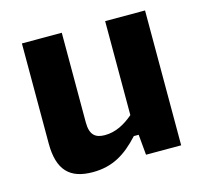

<svg xmlns="http://www.w3.org/2000/svg" viewBox="-85 -636 791 744"><g transform="rotate(-15 310.0 -264.5)"><path d="M63 -541V-140C63 -32.5 108 12 200 12C279.5 12 333 -21 389 -82H408.5L416 0H557V-541H397V-164C362.5 -134.5 325 -114.5 282.5 -114.5C246 -114.5 223 -129 223 -181V-541Z"/></g></svg>

Font: Monaspace Neon ExtraBold
Style: Regular
Weight: 800
Designer: Riley Cran & the Lettermatic Team
Foundry: Lettermatic
Version: Version 1.200 (Monaspace Neon)